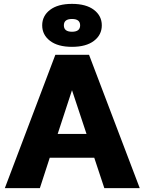

<svg xmlns="http://www.w3.org/2000/svg" viewBox="-20 -972 747 992"><path d="M465.5 -761Q425 -730 352 -730Q279 -730 238.5 -761Q198 -792 198 -841Q198 -890 238.5 -921Q279 -952 352 -952Q425 -952 465.5 -921Q506 -890 506 -841Q506 -792 465.5 -761ZM394 -841Q394 -874 352 -874Q310 -874 310 -841Q310 -808 352 -808Q394 -808 394 -841ZM519 0 467 -157H237L186 0H5L266 -689H440L702 0ZM278 -280H427L352 -506Z"/></svg>

Font: Martel Sans Heavy
Style: Regular
Weight: 900
Designer: Dan Reynolds and Mathieu Réguer
Foundry: Dan Reynolds and Mathieu Réguer
Version: Version 1.001;PS 001.001;hotconv 1.0.70;makeotf.lib2.5.58329